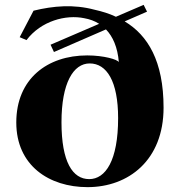

<svg xmlns="http://www.w3.org/2000/svg" viewBox="-20 -755 739 790"><path d="M47 -251C47 -74 182 15 340 15C509 15 653 -96 653 -312C653 -504 588 -610 493 -667L585 -707L571 -735L457 -686C430 -699 400 -708 369 -715C283 -738 200 -731 118 -711L61 -602L89 -590C149 -669 251 -696 327 -680C349 -676 369 -669 388 -657L188 -571L202 -541L416 -634C444 -605 464 -561 469 -499C465 -510 407 -527 339 -527C175 -527 47 -431 47 -251ZM466 -269C466 -94 414 -18 347 -18C279 -18 233 -88 233 -252C233 -414 282 -494 349 -494C419 -494 466 -421 466 -269Z"/></svg>

Font: Sprat
Style: Bold
Weight: 700
Designer: Ethan Nakache
Foundry: Collletttivo
Version: Version 2.000;Glyphs 3.2 (3217)